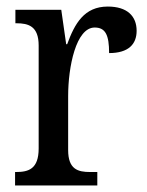

<svg xmlns="http://www.w3.org/2000/svg" viewBox="-20 -566 449 586"><path d="M26 0H277V-41H255C218 -41 188 -49 188 -108V-273C188 -362 212 -482 269 -482C302 -482 313 -459 313 -404C372 -404 397 -431 397 -472C397 -517 368 -546 309 -546C237 -546 208 -494 185 -431H182L167 -536H27V-495H30C67 -495 98 -486 98 -427V-113C98 -50 67 -41 29 -41H26Z"/></svg>

Font: Noto Serif Khmer Condensed
Style: Regular
Weight: 400
Width: 3
Designer: Danh Hong and the Monotype Design Team
Foundry: Monotype Imaging Inc.
Version: Version 2.004